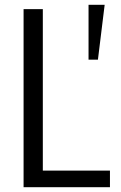

<svg xmlns="http://www.w3.org/2000/svg" viewBox="-20 -778 502 798"><path d="M348 -758H415L387 -530H348ZM78 -740H158V-69H437V0H78Z"/></svg>

Font: Encode Sans Condensed
Style: Regular
Weight: 400
Designer: Pablo Impallari, Andres Torresi
Foundry: Pablo Impallari, Andres Torresi
Version: Version 1.000; ttfautohint (v1.00) -l 8 -r 50 -G 200 -x 14 -